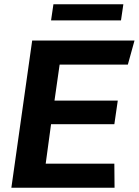

<svg xmlns="http://www.w3.org/2000/svg" viewBox="-20 -875 647 895"><path d="M33 0 130 -686H607L576 -574H258L234 -406H529L513 -296H218L193 -112H513L514 0ZM218 -780 229 -855H555L544 -780Z"/></svg>

Font: Chivo Medium SemiBold
Style: Italic
Weight: 600
Italic angle: -8.05°
Version: Version 2.002